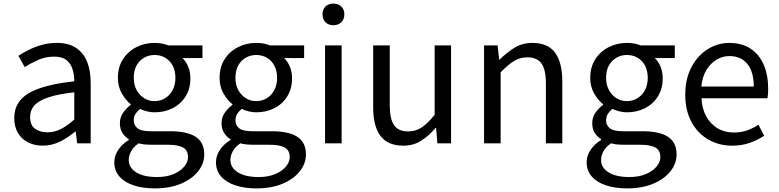

<svg xmlns="http://www.w3.org/2000/svg" viewBox="-20 -795 4323 1065"><path d="M217 13Q172 13 136 -5Q100 -23 79.5 -57.5Q59 -92 59 -141Q59 -230 138.5 -277.5Q218 -325 392 -344Q392 -379 382.5 -410.5Q373 -442 349 -461.5Q325 -481 280 -481Q233 -481 191.5 -462.5Q150 -444 117 -423L82 -486Q107 -502 140 -518.5Q173 -535 212 -546Q251 -557 295 -557Q361 -557 402.5 -529Q444 -501 463.5 -451.5Q483 -402 483 -334V0H408L400 -65H397Q359 -33 313.5 -10Q268 13 217 13ZM243 -61Q282 -61 317.5 -79Q353 -97 392 -132V-283Q301 -273 247 -254.5Q193 -236 170 -209.5Q147 -183 147 -147Q147 -100 175 -80.5Q203 -61 243 -61Z M838 250Q772 250 721 233Q670 216 642 183.5Q614 151 614 105Q614 70 635 37.5Q656 5 694 -18V-23Q673 -36 659 -58Q645 -80 645 -112Q645 -146 664.5 -172Q684 -198 705 -213V-217Q678 -238 656 -276Q634 -314 634 -363Q634 -423 662 -466.5Q690 -510 736.5 -533.5Q783 -557 837 -557Q861 -557 880.5 -553Q900 -549 914 -543H1103V-473H992Q1012 -454 1024 -425Q1036 -396 1036 -361Q1036 -303 1009.5 -260.5Q983 -218 938 -195Q893 -172 837 -172Q818 -172 796.5 -177Q775 -182 757 -191Q742 -179 732 -164Q722 -149 722 -126Q722 -101 742 -84Q762 -67 817 -67H924Q1018 -67 1065.5 -36Q1113 -5 1113 62Q1113 112 1079 155Q1045 198 983.5 224Q922 250 838 250ZM837 -234Q869 -234 895.5 -250Q922 -266 937.5 -295Q953 -324 953 -363Q953 -403 937.5 -431.5Q922 -460 896 -475Q870 -490 837 -490Q806 -490 779.5 -475Q753 -460 737.5 -432Q722 -404 722 -363Q722 -324 738 -295Q754 -266 780 -250Q806 -234 837 -234ZM851 187Q903 187 941.5 171Q980 155 1001.5 129.5Q1023 104 1023 77Q1023 38 995 23Q967 8 913 8H819Q804 8 785.5 6.5Q767 5 749 0Q720 20 707 44.5Q694 69 694 92Q694 135 735.5 161Q777 187 851 187Z M1402 250Q1336 250 1285 233Q1234 216 1206 183.5Q1178 151 1178 105Q1178 70 1199 37.5Q1220 5 1258 -18V-23Q1237 -36 1223 -58Q1209 -80 1209 -112Q1209 -146 1228.5 -172Q1248 -198 1269 -213V-217Q1242 -238 1220 -276Q1198 -314 1198 -363Q1198 -423 1226 -466.5Q1254 -510 1300.5 -533.5Q1347 -557 1401 -557Q1425 -557 1444.5 -553Q1464 -549 1478 -543H1667V-473H1556Q1576 -454 1588 -425Q1600 -396 1600 -361Q1600 -303 1573.5 -260.5Q1547 -218 1502 -195Q1457 -172 1401 -172Q1382 -172 1360.5 -177Q1339 -182 1321 -191Q1306 -179 1296 -164Q1286 -149 1286 -126Q1286 -101 1306 -84Q1326 -67 1381 -67H1488Q1582 -67 1629.5 -36Q1677 -5 1677 62Q1677 112 1643 155Q1609 198 1547.5 224Q1486 250 1402 250ZM1401 -234Q1433 -234 1459.5 -250Q1486 -266 1501.5 -295Q1517 -324 1517 -363Q1517 -403 1501.5 -431.5Q1486 -460 1460 -475Q1434 -490 1401 -490Q1370 -490 1343.5 -475Q1317 -460 1301.5 -432Q1286 -404 1286 -363Q1286 -324 1302 -295Q1318 -266 1344 -250Q1370 -234 1401 -234ZM1415 187Q1467 187 1505.5 171Q1544 155 1565.5 129.5Q1587 104 1587 77Q1587 38 1559 23Q1531 8 1477 8H1383Q1368 8 1349.5 6.5Q1331 5 1313 0Q1284 20 1271 44.5Q1258 69 1258 92Q1258 135 1299.5 161Q1341 187 1415 187Z M1783 0V-543H1875V0ZM1829 -655Q1802 -655 1785.5 -671.5Q1769 -688 1769 -716Q1769 -743 1785.5 -759Q1802 -775 1829 -775Q1856 -775 1873 -759Q1890 -743 1890 -716Q1890 -688 1873 -671.5Q1856 -655 1829 -655Z M2217 13Q2131 13 2090.5 -41Q2050 -95 2050 -199V-543H2142V-210Q2142 -135 2166 -100.5Q2190 -66 2244 -66Q2286 -66 2319 -88Q2352 -110 2391 -158V-543H2482V0H2406L2399 -85H2396Q2358 -41 2315.5 -14Q2273 13 2217 13Z M2665 0V-543H2740L2749 -464H2751Q2790 -503 2833.5 -530Q2877 -557 2933 -557Q3019 -557 3059 -502.5Q3099 -448 3099 -344V0H3008V-332Q3008 -409 2983.5 -443Q2959 -477 2905 -477Q2863 -477 2830 -456Q2797 -435 2757 -394V0Z M3458 250Q3392 250 3341 233Q3290 216 3262 183.5Q3234 151 3234 105Q3234 70 3255 37.5Q3276 5 3314 -18V-23Q3293 -36 3279 -58Q3265 -80 3265 -112Q3265 -146 3284.5 -172Q3304 -198 3325 -213V-217Q3298 -238 3276 -276Q3254 -314 3254 -363Q3254 -423 3282 -466.5Q3310 -510 3356.5 -533.5Q3403 -557 3457 -557Q3481 -557 3500.5 -553Q3520 -549 3534 -543H3723V-473H3612Q3632 -454 3644 -425Q3656 -396 3656 -361Q3656 -303 3629.5 -260.5Q3603 -218 3558 -195Q3513 -172 3457 -172Q3438 -172 3416.5 -177Q3395 -182 3377 -191Q3362 -179 3352 -164Q3342 -149 3342 -126Q3342 -101 3362 -84Q3382 -67 3437 -67H3544Q3638 -67 3685.5 -36Q3733 -5 3733 62Q3733 112 3699 155Q3665 198 3603.5 224Q3542 250 3458 250ZM3457 -234Q3489 -234 3515.5 -250Q3542 -266 3557.5 -295Q3573 -324 3573 -363Q3573 -403 3557.5 -431.5Q3542 -460 3516 -475Q3490 -490 3457 -490Q3426 -490 3399.5 -475Q3373 -460 3357.5 -432Q3342 -404 3342 -363Q3342 -324 3358 -295Q3374 -266 3400 -250Q3426 -234 3457 -234ZM3471 187Q3523 187 3561.5 171Q3600 155 3621.5 129.5Q3643 104 3643 77Q3643 38 3615 23Q3587 8 3533 8H3439Q3424 8 3405.5 6.5Q3387 5 3369 0Q3340 20 3327 44.5Q3314 69 3314 92Q3314 135 3355.5 161Q3397 187 3471 187Z M4041 13Q3968 13 3909 -21Q3850 -55 3815.5 -118.5Q3781 -182 3781 -271Q3781 -338 3801 -390.5Q3821 -443 3855.5 -480.5Q3890 -518 3934 -537.5Q3978 -557 4024 -557Q4094 -557 4142 -526Q4190 -495 4215.5 -437.5Q4241 -380 4241 -302Q4241 -287 4240 -274Q4239 -261 4237 -250H3871Q3874 -192 3897.5 -149.5Q3921 -107 3960 -83.5Q3999 -60 4051 -60Q4091 -60 4123.5 -71.5Q4156 -83 4187 -103L4219 -42Q4184 -19 4140 -3Q4096 13 4041 13ZM3870 -315H4161Q4161 -397 4125.5 -440.5Q4090 -484 4026 -484Q3988 -484 3954.5 -464Q3921 -444 3898.5 -407Q3876 -370 3870 -315Z"/></svg>

Font: Noto Sans JP Thin
Style: Regular
Weight: 400
Version: Version 2.004-H2;hotconv 1.0.118;makeotfexe 2.5.65603